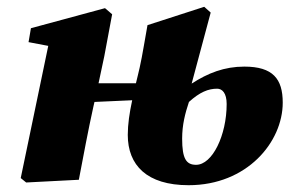

<svg xmlns="http://www.w3.org/2000/svg" viewBox="-20 -529 852 565"><path d="M516 -121C516 -162 525 -196 536 -229C568 -258 593 -268 619 -268C634 -268 647 -255 647 -223C647 -131 605 -44 557 -44C528 -44 516 -62 516 -121ZM535 16C707 16 812 -111 812 -227C812 -297 783 -333 699 -333C640 -333 592 -314 544 -283L600 -492L581 -509L414 -455C408 -423 399 -365 391 -330C387 -314 384 -299 380 -284H270L287 -364L310 -487L289 -505L71 -446L64 -405L122 -394L41 -5L57 8L212 0C226 -73 239 -144 255 -216L258 -229L369 -234C361 -197 356 -163 356 -132C356 -43 412 16 535 16Z"/></svg>

Font: Source Serif Pro Black
Style: Italic
Weight: 900
Italic angle: -12°
Designer: Frank Grießhammer
Foundry: Adobe Systems Incorporated
Version: Version 3.001;hotconv 1.0.111;makeotfexe 2.5.65597